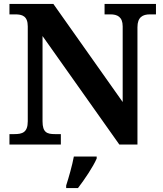

<svg xmlns="http://www.w3.org/2000/svg" viewBox="-20 -734 828 975"><path d="M28 0H289V-53H259C219 -53 196 -61 196 -118V-551L586 0H678V-596C678 -647 705 -661 741 -661H772V-714H511V-661H541C575 -661 603 -649 603 -600V-216L251 -714H28V-661H58C92 -661 121 -653 121 -600V-118C121 -61 93 -53 53 -53H28ZM316 208V221H376C409 178 453 113 471 71V61H355C347 105 329 168 316 208Z"/></svg>

Font: Noto Serif Malayalam
Style: Bold
Weight: 700
Designer: Indian type Foundry, Jelle Bosma, Monotype Design Team
Foundry: Monotype Imaging Inc.
Version: Version 2.104